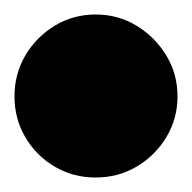

<svg xmlns="http://www.w3.org/2000/svg" viewBox="-82 -213 265 265"><path d="M-62 -80Q-62 -49 -47 -23.5Q-32 2 -6.5 17Q19 32 50 32Q81 32 106.5 17Q132 2 147.5 -23.5Q163 -49 163 -80Q163 -111 147.5 -136.5Q132 -162 106.5 -177.5Q81 -193 50 -193Q19 -193 -6.5 -177.5Q-32 -162 -47 -136.5Q-62 -111 -62 -80Z"/></svg>

Font: Linefont Black
Style: Regular
Weight: 900
Monospace: yes
Version: Version 3.002;gftools[0.9.33]